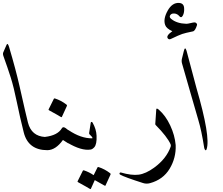

<svg xmlns="http://www.w3.org/2000/svg" viewBox="-95 -1027 1526 1313"><path d="M-50.3 -720.2Q-42.5 -737.8 -32.7 -705.1Q13.2 -550.3 38.1 -439.9Q85 -231.4 96.2 -188.5Q120.1 -95.7 213.4 -90.3Q239.7 -88.9 240.2 -53.7Q240.2 0 229.5 0Q98.1 0 67.4 -121.6Q41.5 -224.1 20.3 -327.9Q-1 -431.6 -21.2 -495.8Q-41.5 -560.1 -71.3 -642.6Q-77.1 -658.7 -72.8 -668.5Z M404.3 -76.7Q389.6 -38.1 369.6 -47.9Q365.2 -49.8 335.4 -69.8Q286.1 -1 229.5 0Q208.5 0.5 194.8 -43.9Q181.2 -86.9 213.4 -90.8Q299.3 -101.1 328.1 -149.9Q335.9 -163.6 354 -150.9Q358.9 -147.9 377.4 -132.8Q415.5 -104.5 404.3 -76.7ZM273.4 -351.6Q275.4 -355.5 281.2 -353.5Q323.2 -339.8 359.4 -312Q364.3 -308.1 362.8 -303.2L328.1 -227.5Q326.2 -223.1 317.9 -229Q309.6 -234.9 240.2 -272.9Q235.8 -275.4 237.3 -278.8Z M364.3 -52.2Q334 -69.8 342.8 -109.4Q357.9 -147.9 375 -136.2Q459 -80.1 534.7 -81.1Q538.1 -81.1 537.1 -85.4Q536.1 -90.3 517.6 -107.9Q513.7 -111.8 514.6 -117.7Q514.6 -117.7 525.4 -187Q526.4 -193.4 530.8 -193.4Q535.2 -193.4 538.1 -188.5Q563.5 -144 565.4 -98.6Q567.9 -40 549.8 -20Q537.1 -6.3 525.4 -4.4Q462.4 6.3 364.3 -52.2ZM571.8 117.7Q573.7 113.8 579.6 115.7Q621.6 129.4 657.7 157.2Q663.1 161.1 661.1 166L626.5 241.7Q624.5 246.1 616.2 240.2Q608.9 234.9 553.2 204.6L526.4 264.2Q524.4 268.6 516.1 262.7Q507.8 256.8 438.5 218.8Q434.1 216.3 435.5 212.9L471.7 140.1Q473.6 136.2 479.5 138.2Q514.2 149.4 545.4 170.9Z M973.6 -278.8Q974.6 -291 991.7 -276.4Q1037.6 -236.3 1069.1 -169.2Q1100.6 -102.1 1106.4 -34.7Q1109.9 52.2 1065.2 126.7Q1020.5 201.2 930.7 225.6Q906.2 232.4 882.8 224.6Q758.8 185.1 727.1 167.5Q722.7 165 722.2 161.1Q721.7 157.2 724.6 154.3Q727.5 151.4 732.4 152.8Q804.7 173.8 853.3 167.5Q901.9 161.1 959 119.6Q1043.9 57.6 1072.3 -24.4Q1074.7 -31.7 1071.8 -40Q1047.9 -92.8 970.2 -171.4Q966.3 -175.8 966.8 -178.7Z M1162.1 -677.7Q1170.4 -712.9 1180.7 -679.7Q1180.7 -679.7 1248 -426.8Q1346.2 -89.8 1317.9 -6.8Q1314 4.4 1308.3 -1.2Q1302.7 -6.8 1301.3 -17.6Q1282.7 -135.7 1261.2 -206.5Q1239.7 -277.3 1206.1 -397L1149.9 -592.8Q1145 -609.4 1149.4 -626.5ZM1224.6 -812.5Q1172.4 -801.8 1151.1 -794.7Q1129.9 -787.6 1072.8 -760.3Q1060.5 -754.9 1053.2 -763.7Q1037.6 -781.7 1083.5 -813.5Q1043 -832 1034.7 -855.5Q1019.5 -896 1051.3 -953.6Q1083 -1010.7 1130.9 -1006.8Q1161.6 -1004.4 1164.1 -972.9Q1166.5 -941.4 1155.5 -920.9Q1144.5 -900.4 1131.3 -916.5Q1118.2 -932.6 1098.1 -934.6Q1078.1 -936.5 1069.1 -923.3Q1060.1 -910.2 1075.7 -897.5Q1114.3 -866.2 1178.7 -864.3Q1189 -864.3 1208.5 -869.1Q1228 -874 1236.1 -873.8Q1244.1 -873.5 1249 -867.4Q1253.9 -861.3 1252.4 -856Q1240.2 -815.9 1224.6 -812.5Z"/></svg>

Font: Amiri
Style: Slanted
Weight: 400
Italic angle: 9°
Designer: Khaled Hosny
Version: Version 000.107